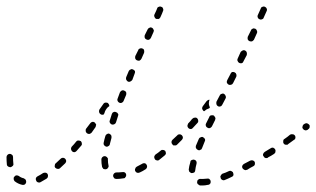

<svg xmlns="http://www.w3.org/2000/svg" viewBox="-30 -559 970 589"><path d="M608 8Q610 8 612 7Q613 6 615 4Q616 3 616 1Q617 -1 616 -3Q616 -7 612 -10Q609 -12 605 -11Q597 -10 592 -10Q589 -10 586 -10Q582 -11 578 -8Q575 -6 575 -2Q574 0 575 2Q575 4 577 6Q578 7 580 8Q581 9 583 10Q588 10 592 10Q599 10 608 8ZM46 7Q49 5 50 1Q51 -1 50 -3Q50 -5 49 -7Q48 -9 46 -10Q45 -11 43 -12Q34 -14 28 -19Q25 -21 21 -21Q17 -21 14 -17Q13 -16 12 -14Q12 -12 12 -10Q12 -8 13 -6Q14 -5 15 -3Q25 5 38 8Q42 9 46 7ZM117 -18Q118 -22 116 -25Q115 -27 113 -28Q112 -29 110 -29Q108 -30 106 -29Q104 -29 102 -28Q93 -22 85 -18Q81 -16 80 -12Q79 -9 81 -5Q81 -3 83 -2Q84 0 86 0Q88 1 90 1Q92 1 94 0Q103 -5 113 -11Q117 -14 117 -18ZM686 -21Q687 -25 685 -29Q685 -31 683 -32Q682 -33 680 -34Q678 -35 676 -35Q674 -35 672 -34Q662 -29 652 -26Q649 -24 647 -20Q645 -17 647 -13Q647 -11 649 -9Q650 -8 652 -7Q654 -6 656 -6Q658 -6 660 -7Q670 -11 680 -16Q684 -17 686 -21ZM353 -13Q354 -14 355 -16Q357 -18 357 -20Q357 -22 357 -24Q356 -28 353 -30Q349 -32 345 -31Q336 -30 327 -30Q323 -30 320 -27Q317 -24 317 -20Q317 -18 318 -16Q319 -14 320 -13Q321 -11 323 -11Q325 -10 327 -10Q337 -10 349 -12Q351 -12 353 -13ZM550 -35Q550 -33 551 -32Q553 -30 555 -29Q556 -28 558 -28Q562 -28 566 -30Q569 -33 569 -37Q570 -46 573 -57Q574 -61 572 -65Q570 -68 566 -69Q564 -70 562 -69Q560 -69 558 -68Q557 -67 555 -66Q554 -64 554 -62Q550 -49 549 -39Q549 -37 550 -35ZM421 -46Q422 -50 420 -53Q419 -55 418 -56Q416 -58 414 -58Q412 -59 410 -58Q408 -58 407 -57Q398 -52 390 -48Q386 -46 385 -42Q383 -38 385 -34Q387 -30 391 -29Q395 -28 399 -30Q408 -34 417 -40Q420 -42 421 -46ZM750 -51Q751 -53 752 -55Q752 -57 752 -59Q752 -61 751 -63Q749 -66 745 -67Q741 -68 737 -66Q728 -61 718 -56Q715 -54 713 -50Q712 -46 714 -43Q715 -41 717 -40Q718 -38 720 -38Q722 -37 724 -37Q726 -38 728 -38Q737 -44 747 -49Q749 -50 750 -51ZM285 -44Q286 -42 287 -41Q289 -40 291 -40Q293 -39 295 -40Q299 -40 301 -44Q304 -47 303 -51Q301 -59 301 -69Q301 -71 301 -73Q300 -75 298 -77Q297 -78 295 -79Q293 -80 291 -80Q287 -80 284 -77Q281 -74 281 -70Q281 -57 283 -48Q283 -46 285 -44ZM172 -61Q173 -63 173 -65Q173 -67 172 -69Q171 -71 170 -72Q167 -75 163 -75Q159 -75 156 -72Q148 -65 141 -58Q138 -56 138 -51Q137 -47 140 -44Q142 -43 143 -42Q145 -41 147 -41Q149 -41 151 -41Q153 -42 154 -43Q162 -50 170 -58Q171 -59 172 -61ZM-8 -51Q-7 -50 -5 -48Q-3 -47 -2 -47Q0 -46 2 -46Q6 -47 9 -50Q12 -53 11 -57Q10 -66 10 -77Q10 -79 9 -81Q9 -83 7 -84Q6 -85 4 -86Q2 -87 0 -87Q-4 -87 -7 -84Q-10 -81 -10 -77Q-10 -65 -9 -55Q-9 -53 -8 -51ZM479 -88Q479 -92 477 -96Q475 -97 474 -98Q472 -99 470 -99Q468 -99 466 -99Q464 -98 463 -97Q455 -90 447 -85Q444 -82 443 -78Q443 -74 445 -71Q446 -69 448 -68Q450 -67 452 -67Q454 -66 456 -67Q458 -68 459 -69Q467 -75 475 -82Q478 -84 479 -88ZM815 -94Q816 -98 814 -101Q813 -103 811 -104Q810 -105 808 -106Q806 -106 804 -106Q802 -105 800 -104Q791 -98 782 -93Q778 -90 777 -86Q776 -82 779 -79Q780 -77 781 -76Q783 -75 785 -74Q787 -74 789 -74Q791 -74 792 -76Q802 -81 811 -87Q815 -90 815 -94ZM221 -119Q221 -123 218 -126Q214 -128 210 -128Q206 -128 204 -125Q197 -116 190 -109Q189 -107 188 -105Q188 -104 188 -102Q188 -100 189 -98Q190 -96 191 -95Q194 -92 198 -92Q203 -93 205 -96Q212 -104 219 -112Q222 -115 221 -119ZM571 -105Q573 -101 577 -99Q579 -98 581 -98Q583 -98 584 -99Q586 -100 588 -101Q589 -103 590 -105Q594 -114 598 -125Q600 -128 599 -132Q597 -136 593 -138Q592 -139 590 -139Q588 -139 586 -138Q584 -137 582 -136Q581 -134 580 -133Q575 -122 571 -112Q570 -108 571 -105ZM289 -114Q292 -110 296 -109Q298 -109 299 -109Q301 -110 303 -111Q305 -112 306 -114Q307 -115 307 -117Q309 -126 312 -136Q312 -138 312 -140Q312 -142 311 -144Q310 -146 308 -147Q307 -148 305 -149Q301 -150 297 -147Q294 -145 293 -141Q290 -131 288 -121Q287 -117 289 -114ZM530 -133Q531 -135 531 -137Q531 -139 530 -141Q529 -142 528 -144Q525 -147 521 -147Q516 -147 514 -144Q506 -137 499 -130Q496 -127 496 -123Q496 -119 499 -116Q500 -114 502 -113Q504 -113 506 -113Q508 -113 510 -113Q512 -114 513 -115Q520 -122 528 -130Q529 -131 530 -133ZM875 -132Q876 -134 876 -136Q877 -138 876 -140Q876 -142 874 -144Q872 -147 868 -147Q864 -148 860 -146Q852 -139 843 -133Q839 -131 839 -127Q838 -122 840 -119Q842 -117 843 -116Q845 -115 847 -115Q849 -115 851 -115Q853 -115 854 -117Q863 -123 872 -130Q874 -131 875 -132ZM264 -173Q265 -175 265 -177Q264 -179 263 -180Q262 -182 261 -183Q257 -186 253 -185Q249 -184 247 -181L234 -164Q232 -161 233 -157Q233 -153 237 -150Q240 -148 244 -148Q248 -149 251 -152L263 -169Q264 -171 264 -173ZM919 -166Q920 -168 920 -170Q920 -172 920 -174Q919 -176 918 -177Q915 -180 911 -181Q907 -181 904 -179L901 -177Q900 -176 899 -174Q898 -172 898 -170Q897 -168 898 -166Q899 -164 900 -163Q902 -160 907 -159Q911 -159 914 -161L916 -163Q918 -164 919 -166ZM576 -182Q577 -183 578 -185Q578 -187 578 -189Q578 -191 577 -193Q576 -195 575 -196Q572 -199 567 -198Q563 -198 561 -195H560Q554 -187 547 -180Q546 -178 546 -177Q545 -175 545 -173Q545 -171 546 -169Q547 -167 548 -166Q551 -163 556 -163Q560 -164 562 -167Q569 -174 576 -182ZM601 -176Q601 -174 602 -172Q602 -171 604 -169Q605 -168 607 -167Q610 -165 614 -166Q618 -168 620 -171L630 -191Q630 -193 631 -195Q631 -197 630 -199Q629 -201 628 -202Q627 -204 625 -205Q621 -206 617 -205Q613 -204 612 -200L602 -180Q601 -178 601 -176ZM306 -186Q307 -184 307 -182Q308 -181 310 -179Q311 -178 313 -177Q317 -176 321 -178Q325 -180 326 -184Q329 -193 332 -203Q334 -207 332 -210Q330 -214 326 -215Q324 -216 322 -216Q320 -216 318 -215Q317 -214 315 -213Q314 -211 313 -209Q310 -199 307 -190Q306 -188 306 -186ZM298 -227Q301 -231 305 -233Q306 -236 304 -239Q303 -241 301 -243Q299 -244 297 -244Q295 -245 293 -244Q291 -244 290 -243Q288 -242 287 -240L275 -223Q273 -219 274 -215Q275 -211 278 -209Q280 -208 282 -207Q284 -207 286 -207Q287 -207 288 -208Q289 -208 289 -209Q291 -213 292 -217Q294 -222 298 -227ZM590 -226Q590 -230 592 -233Q598 -241 604 -249Q606 -251 608 -252Q610 -253 613 -253Q611 -249 611 -245Q610 -238 613 -232Q613 -230 614 -229Q613 -228 612 -227Q611 -227 610 -226Q603 -224 598 -219Q598 -219 597 -218Q596 -218 595 -218Q594 -219 594 -219Q591 -222 590 -226ZM634 -239Q635 -235 639 -233Q641 -232 643 -232Q645 -232 647 -233Q648 -233 650 -235Q651 -236 652 -238L662 -257Q664 -261 662 -265Q661 -269 657 -271Q656 -272 654 -272Q652 -272 650 -271Q648 -271 646 -269Q645 -268 644 -266L634 -247Q633 -243 634 -239ZM330 -253Q330 -251 331 -249Q332 -247 333 -246Q335 -245 336 -244Q340 -242 344 -244Q348 -246 349 -249L357 -268Q358 -272 357 -276Q355 -280 351 -281Q347 -283 343 -281Q340 -279 338 -276L331 -257Q330 -255 330 -253ZM666 -305Q668 -301 672 -299Q675 -298 679 -299Q683 -300 685 -304L695 -324Q696 -327 695 -331Q694 -335 690 -337Q686 -339 682 -338Q678 -336 677 -332L667 -313Q665 -309 666 -305ZM357 -315Q359 -311 362 -309Q366 -307 370 -309Q374 -311 376 -314L383 -333Q385 -337 384 -341Q382 -344 378 -346Q374 -348 371 -346Q367 -345 365 -341L357 -322Q356 -318 357 -315ZM699 -372Q700 -368 704 -366Q706 -365 708 -365Q710 -365 711 -365Q713 -366 715 -367Q716 -369 717 -371L727 -390Q728 -394 727 -398Q726 -402 722 -404Q720 -405 718 -405Q716 -405 714 -404Q712 -403 711 -402Q709 -401 708 -399L699 -379Q697 -375 699 -372ZM385 -379Q387 -375 390 -374Q394 -372 398 -373Q402 -375 404 -379L412 -397Q413 -401 412 -405Q411 -409 407 -410Q403 -412 399 -410Q395 -409 394 -405L385 -387Q384 -383 385 -379ZM730 -438Q732 -434 735 -433Q737 -432 739 -432Q741 -432 743 -432Q745 -433 746 -434Q748 -436 749 -437L758 -457Q760 -461 758 -465Q757 -469 753 -471Q751 -471 749 -472Q747 -472 745 -471Q743 -470 742 -469Q740 -468 740 -466L730 -446Q729 -442 730 -438ZM414 -443Q416 -439 419 -438Q423 -436 427 -437Q431 -439 433 -443L441 -461Q443 -465 441 -468Q440 -472 436 -474Q432 -476 429 -474Q425 -473 423 -469L414 -451Q413 -447 414 -443ZM760 -509Q760 -507 761 -505Q761 -503 763 -502Q764 -501 766 -500Q770 -498 774 -500Q778 -501 779 -505L788 -525Q790 -529 788 -533Q787 -536 783 -538Q779 -540 775 -538Q771 -537 770 -533L761 -513Q760 -511 760 -509ZM444 -507Q445 -503 449 -501Q451 -501 453 -501Q455 -500 457 -501Q458 -502 460 -503Q461 -505 462 -506Q468 -519 470 -525Q472 -529 470 -533Q469 -537 465 -538Q461 -540 457 -538Q453 -537 452 -533Q450 -527 444 -515Q442 -511 444 -507Z"/></svg>

Font: FRB American Cursive Dashed Light
Style: Italic
Weight: 300
Italic angle: -25°
Version: Version 2.0;Modular Font Editor K font №1